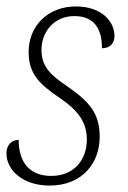

<svg xmlns="http://www.w3.org/2000/svg" viewBox="-21 -567 399 597"><path d="M133 10C236 10 289 -61 289 -142C289 -214 257 -251 189 -298C134 -335 108 -361 108 -412C108 -470 149 -517 210 -517C274 -517 296 -475 296 -417C321 -417 335 -432 335 -455C335 -501 294 -547 215 -547C128 -547 68 -486 68 -406C68 -337 101 -306 164 -263C223 -223 249 -186 249 -133C249 -72 211 -20 138 -20C69 -20 37 -65 37 -132C15 -132 -1 -116 -1 -90C-1 -38 50 10 133 10Z"/></svg>

Font: Noto Serif Condensed ExtraLight
Style: Italic
Weight: 200
Width: 3
Italic angle: -12°
Designer: Monotype Design Team
Foundry: Monotype Imaging Inc.
Version: Version 2.013